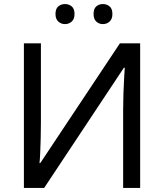

<svg xmlns="http://www.w3.org/2000/svg" viewBox="-20 -928 808 948"><path d="M98 -714H182V-322Q182 -288 181 -247.5Q180 -207 178.5 -172.5Q177 -138 175 -123H179L572 -714H672V0H588V-388Q588 -425 589.5 -467Q591 -509 593 -544Q595 -579 596 -594H592L198 0H98ZM254 -859Q254 -885 268 -896.5Q282 -908 301 -908Q320 -908 334 -896.5Q348 -885 348 -859Q348 -834 334 -821.5Q320 -809 301 -809Q282 -809 268 -821.5Q254 -834 254 -859ZM442 -859Q442 -885 455.5 -896.5Q469 -908 488 -908Q507 -908 521 -896.5Q535 -885 535 -859Q535 -834 521 -821.5Q507 -809 488 -809Q469 -809 455.5 -821.5Q442 -834 442 -859Z"/></svg>

Font: Noto IKEA Arabic
Style: Regular
Weight: 400
Designer: Monotype Design Team
Foundry: Monotype Imaging Inc.
Version: Version 1.200